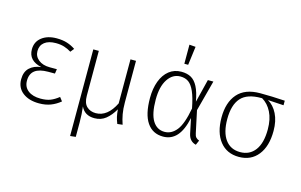

<svg xmlns="http://www.w3.org/2000/svg" viewBox="-111 -1052 2426 1546"><g transform="rotate(15 1102.0 -279.5)"><path d="M409 -486 385 -456Q356 -474 325.5 -483.5Q295 -493 256 -493Q195 -493 161.5 -466.5Q128 -440 128 -393Q128 -349 163.5 -320.5Q199 -292 258 -292H317L311 -254H255Q181 -254 144.5 -226Q108 -198 108 -141Q108 -88 146.5 -58.5Q185 -29 250 -29Q299 -29 332 -42Q365 -55 400 -83L424 -52Q388 -22 345.5 -5.5Q303 11 248 11Q164 11 112 -29Q60 -69 60 -140Q60 -202 95.5 -235.5Q131 -269 191 -276Q81 -300 81 -395Q81 -458 128.5 -495Q176 -532 252 -532Q302 -532 339.5 -520Q377 -508 409 -486Z M901 8Q889 -22 883.5 -46Q878 -70 875 -107Q844 -53 804.5 -21Q765 11 710 11Q628 11 597 -57Q605 2 605 74V195L559 200V-522H605V-148Q605 -87 634.5 -59Q664 -31 710 -31Q808 -31 869 -155V-522H915V-176Q915 -121 922.5 -79.5Q930 -38 944 3Z M1466 -329 1514 -522H1560L1492 -266L1531 -83Q1535 -61 1545 -50Q1555 -39 1572 -33L1555 6Q1501 -7 1488 -67L1462 -192Q1440 -89 1395.5 -39Q1351 11 1282 11Q1195 11 1148 -58Q1101 -127 1101 -262Q1101 -342 1124 -403Q1147 -464 1190 -498Q1233 -532 1292 -532Q1340 -532 1373 -513.5Q1406 -495 1429 -451Q1452 -407 1466 -329ZM1149 -262Q1149 -144 1184.5 -86.5Q1220 -29 1284 -29Q1342 -29 1384 -82Q1426 -135 1450 -268Q1433 -356 1411.5 -404.5Q1390 -453 1362.5 -473Q1335 -493 1294 -493Q1230 -493 1189.5 -432Q1149 -371 1149 -262ZM1349 -755 1329 -600H1297V-759Z M2155 -484 2023 -492Q2072 -464 2101.5 -405Q2131 -346 2131 -263Q2131 -135 2073 -62Q2015 11 1914 11Q1813 11 1755.5 -61.5Q1698 -134 1698 -260Q1698 -386 1760.5 -457.5Q1823 -529 1949 -529Q2043 -529 2155 -522ZM1974 -494H1969Q1850 -495 1798 -436.5Q1746 -378 1746 -260Q1746 -149 1790 -89Q1834 -29 1914 -29Q1993 -29 2038 -89Q2083 -149 2083 -263Q2083 -348 2053.5 -406.5Q2024 -465 1974 -494Z"/></g></svg>

Font: FiraGO ExtraLight
Style: Regular
Weight: 200
Designer: bBox Type
Foundry: bBox Type GmbH
Version: Version 1.001